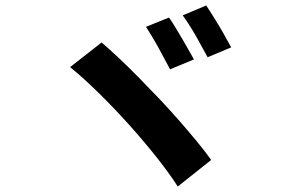

<svg xmlns="http://www.w3.org/2000/svg" viewBox="-20 -755 1040 701"><path d="M597 -691Q607 -677 619.5 -656.5Q632 -636 644.5 -614.5Q657 -593 668.5 -573Q680 -553 688 -538L601 -502Q592 -518 581 -539Q570 -560 558.5 -581Q547 -602 535 -622Q523 -642 513 -657ZM733 -735Q743 -720 755.5 -700Q768 -680 781 -658.5Q794 -637 805 -616.5Q816 -596 824 -582L738 -546Q729 -562 718 -582.5Q707 -603 695 -624Q683 -645 670.5 -664.5Q658 -684 647 -699ZM351 -600Q379 -576 413.5 -543.5Q448 -511 485 -473.5Q522 -436 560 -396Q598 -356 633 -316Q668 -276 698.5 -239Q729 -202 751 -171L629 -74Q597 -124 550 -183Q503 -242 449.5 -301.5Q396 -361 340.5 -415.5Q285 -470 236 -510Z"/></svg>

Font: SpoqaHanSans-Bold
Style: Regular
Weight: 700
Designer: [Spoqa Han Sans] Dong-huui Kim \uAE40 \uB3D9 \uD718   [Noto Sans] Ryoko NISHIZUKA \u897F \u585A \u6DBC \u5B50  (kana & i
Foundry: Spoqa (http://www.spoqa-han-sans.com)
Version: Version 2.000